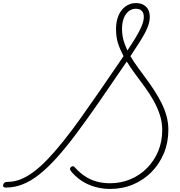

<svg xmlns="http://www.w3.org/2000/svg" viewBox="-73 -1212 1174 1251"><path d="M644 19Q606 19 568.5 11Q531 3 498.5 -12Q466 -27 438.5 -48.5Q411 -70 391 -95Q383 -105 383 -111.5Q383 -118 390 -124Q397 -130 403.5 -129Q410 -128 417 -119Q446 -87 479.5 -64.5Q513 -42 554 -30Q595 -18 644 -18Q716 -18 778 -44.5Q840 -71 886 -118Q932 -165 958 -227.5Q984 -290 984 -364Q984 -416 968.5 -463.5Q953 -511 927.5 -556.5Q902 -602 871 -644.5Q840 -687 809 -728.5Q778 -770 753 -811Q655 -667 574 -550Q493 -433 424.5 -341.5Q356 -250 296.5 -184Q237 -118 182.5 -75Q128 -32 75 -11Q22 10 -35 10Q-44 10 -49 6.5Q-54 3 -53 -6Q-51 -16 -44 -21.5Q-37 -27 -24 -27Q19 -27 61 -43.5Q103 -60 146.5 -92.5Q190 -125 237 -174Q284 -223 337.5 -289.5Q391 -356 451 -440Q511 -524 581 -625.5Q651 -727 732 -846Q720 -869 710.5 -891Q701 -913 694.5 -934.5Q688 -956 685.5 -978Q683 -1000 683 -1024Q683 -1071 698.5 -1109Q714 -1147 744 -1169.5Q774 -1192 813 -1192Q854 -1192 878.5 -1168.5Q903 -1145 903 -1102Q903 -1069 887.5 -1031.5Q872 -994 844 -949.5Q816 -905 777 -846Q798 -810 824.5 -773.5Q851 -737 879 -699.5Q907 -662 932.5 -622.5Q958 -583 979 -541.5Q1000 -500 1012 -456Q1024 -412 1024 -366Q1024 -284 995 -214Q966 -144 914.5 -91.5Q863 -39 794 -10Q725 19 644 19ZM757 -883Q786 -926 810 -965.5Q834 -1005 849 -1039.5Q864 -1074 864 -1102Q864 -1128 850.5 -1141.5Q837 -1155 812 -1155Q785 -1155 764 -1137.5Q743 -1120 732.5 -1090.5Q722 -1061 722 -1024Q722 -1000 726 -975.5Q730 -951 738.5 -928Q747 -905 757 -883Z"/></svg>

Font: Playwrite CU Thin
Style: Regular
Weight: 250
Designer: Veronika Burian, José Scaglione
Foundry: TypeTogether
Version: Version 1.002